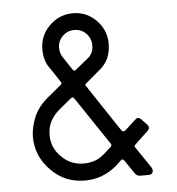

<svg xmlns="http://www.w3.org/2000/svg" viewBox="-48 -670 658 715"><g transform="rotate(-5 281.0 -312.5)"><path d="M250 -562Q224.1 -562 206.1 -543.9Q188 -525.9 188 -500Q188 -480.5 199.2 -463.9L231.4 -415Q237.8 -407.7 243.7 -414.1L290.5 -452.1Q312.5 -468.8 312 -500Q312 -525.9 293.9 -543.9Q275.9 -562 250 -562ZM124.5 -179.7Q124.5 -132.8 159.2 -98.1Q193.8 -63.5 241.7 -63.5Q263.7 -63.5 284.2 -70.3Q300.8 -75.7 320.3 -92.3L347.7 -117.2Q353 -122.6 348.6 -128.4L228 -308.1Q222.7 -315.4 215.8 -310.1L168 -270.5Q148.4 -253.9 135.7 -230.5Q124.5 -207.5 124.5 -179.7ZM250 -624.5Q301.8 -624.5 337.6 -587.6Q373.5 -550.8 373.5 -500Q373.5 -472.2 363.3 -447.3Q353 -423.3 330.1 -404.8L276.9 -359.9Q271.5 -356 275.9 -349.6L393.1 -173.3Q395 -170.4 399.9 -170.2Q404.8 -169.9 406.7 -172.4L447.3 -209.5Q458.5 -220.7 469.7 -208.5L489.7 -188Q501 -175.8 489.7 -164.1L439.9 -117.2Q433.6 -111.8 438 -106.9L492.7 -25.9Q498 -15.6 493.9 -7.8Q489.7 0 479.5 0H447.3Q436 0 428.2 -10.3L393.1 -62Q386.7 -69.3 380.9 -63.5L361.8 -45.4Q309.1 0 241.7 0Q166 0 115.2 -52.7Q62.5 -105.5 62 -177.2Q62 -215.8 80.1 -257.3Q97.7 -293.5 128.4 -318.4L182.6 -363.3Q188 -367.2 183.6 -373.5L147.5 -428.2Q125.5 -456.1 125.5 -500Q125.5 -551.8 162.4 -588.1Q199.2 -624.5 250 -624.5Z"/></g></svg>

Font: GOSTRUS
Style: type_B
Weight: 400
Designer: Юрий и Татьяна Кривогуз
Version: Version 02.00